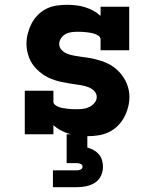

<svg xmlns="http://www.w3.org/2000/svg" viewBox="-20 -558 640 798"><path d="M344 8Q325 8 306 6Q287 4 268.5 -1.5Q250 -7 233 -16Q216 -25 202 -38V0H83V-181H202V-136Q202 -127 209.5 -121.5Q217 -116 225.5 -113Q234 -110 243 -108.5Q252 -107 260.5 -106Q269 -105 278 -104.5Q287 -104 296 -104Q310 -104 324 -105.5Q338 -107 350.5 -113Q363 -119 372.5 -130Q382 -141 382 -155Q382 -170 371 -180.5Q360 -191 346.5 -196Q333 -201 318.5 -203.5Q304 -206 290 -208Q276 -210 261.5 -212.5Q247 -215 233 -218Q219 -221 205.5 -225.5Q192 -230 179 -236.5Q166 -243 154.5 -251.5Q143 -260 132.5 -270.5Q122 -281 114 -293Q106 -305 101 -318.5Q96 -332 93 -346Q90 -360 90 -375Q90 -397 95.5 -418.5Q101 -440 111 -459.5Q121 -479 136.5 -495Q152 -511 171.5 -521Q191 -531 213 -534.5Q235 -538 257 -538Q276 -538 295 -536Q314 -534 332 -528.5Q350 -523 367 -514Q384 -505 398 -492V-530H517V-349H398V-394Q398 -403 390.5 -408.5Q383 -414 374.5 -417Q366 -420 357.5 -421.5Q349 -423 340 -424Q331 -425 322.5 -425.5Q314 -426 305 -426Q292 -426 278.5 -424.5Q265 -423 253.5 -417Q242 -411 234 -399.5Q226 -388 226 -375Q226 -361 236.5 -350Q247 -339 261 -334Q275 -329 289 -326.5Q303 -324 317.5 -322Q332 -320 346 -318Q360 -316 374 -312.5Q388 -309 402 -304.5Q416 -300 429 -293.5Q442 -287 453.5 -278.5Q465 -270 475 -259.5Q485 -249 493 -237Q501 -225 506.5 -211.5Q512 -198 515 -184Q518 -170 518 -156Q518 -133 512 -111Q506 -89 495.5 -69.5Q485 -50 468.5 -34Q452 -18 431.5 -8.5Q411 1 389 4.5Q367 8 344 8ZM200 220V150H300Q308 150 315.5 146.5Q323 143 323 135Q323 127 315.5 123.5Q308 120 300 120H257V0H343V55Q356 59 368.5 65.5Q381 72 390.5 83Q400 94 404 107.5Q408 121 408 135Q408 155 399.5 173Q391 191 374.5 201.5Q358 212 338.5 216Q319 220 300 220Z"/></svg>

Font: Iosevka Slab Heavy Extended
Style: Regular
Weight: 900
Width: 7
Monospace: yes
Designer: Belleve Invis
Foundry: Belleve Invis
Version: Version 11.1.0; ttfautohint (v1.8.3)